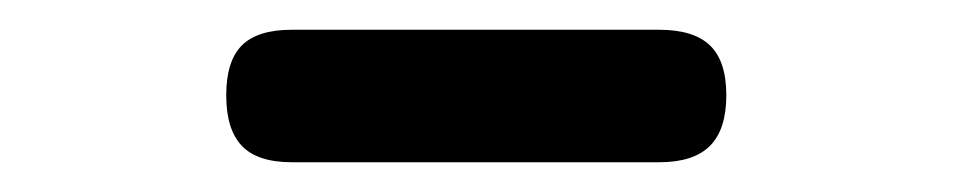

<svg xmlns="http://www.w3.org/2000/svg" viewBox="-20 -773 640 129"><path d="M176 -664Q153 -664 142.5 -675Q132 -686 132 -709Q132 -732 142.5 -742.5Q153 -753 176 -753H423Q446 -753 457 -742.5Q468 -732 468 -709Q468 -686 457 -675Q446 -664 423 -664Z"/></svg>

Font: Maple Mono NL SemiBold
Style: Regular
Weight: 600
Monospace: yes
Designer: subframe7536
Version: Version 7.000